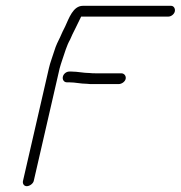

<svg xmlns="http://www.w3.org/2000/svg" viewBox="-20 -659 621 660"><path d="M210 -376H218C239 -376 257 -371 278 -371C285 -370 292 -370 300 -370H388C398 -370 410 -378 412 -388C414 -398 407 -407 397 -407H309C302 -407 295 -407 288 -408C267 -408 247 -413 226 -413H218C208 -413 198 -405 196 -395C194 -385 200 -376 210 -376ZM96 -37 185 -424C187 -433 191 -443 194 -453C203 -479 209 -502 221 -523L229 -541L238 -559C244 -572 253 -590 259 -602H559C568 -602 579 -610 581 -620C583 -630 577 -639 568 -639H265C231 -639 217 -596 204 -568L195 -550L187 -532C180 -518 172 -502 167 -485C162 -468 152 -443 148 -424L59 -37C57 -28 62 -19 72 -19C82 -19 94 -28 96 -37Z"/></svg>

Font: Electronic
Style: SeLtIt
Weight: 300
Version: Version 1.011